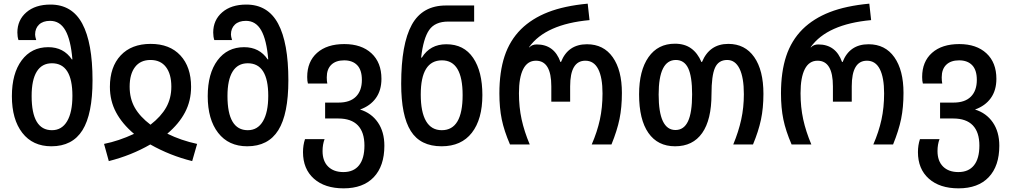

<svg xmlns="http://www.w3.org/2000/svg" viewBox="-20 -790 5527 1050"><path d="M45 -264Q45 -388 98.5 -460Q152 -532 244 -532Q328 -532 373 -465H376Q367 -572 337.5 -624Q308 -676 254 -676Q215 -676 193.5 -655.5Q172 -635 172 -601Q172 -591 178 -571H81Q75 -589 75 -612Q75 -680 124 -722.5Q173 -765 256 -765Q374 -765 430 -660.5Q486 -556 486 -351Q486 -166 431 -78Q376 10 261 10Q159 10 102 -63.5Q45 -137 45 -264ZM376 -266Q376 -444 264 -444Q209 -444 181 -398.5Q153 -353 153 -265Q153 -78 264 -78Q318 -78 347 -127Q376 -176 376 -266Z M549 -3Q629 -19 713 -58Q648 -113 614.5 -176Q581 -239 581 -315Q581 -424 640 -487Q699 -550 804 -550Q908 -550 966.5 -487Q1025 -424 1025 -315Q1025 -239 992 -176Q959 -113 895 -59Q970 -22 1058 -3L1031 91Q910 61 802 0Q698 60 575 91ZM917 -316Q917 -385 887.5 -423.5Q858 -462 803 -462Q748 -462 718.5 -423.5Q689 -385 689 -316Q689 -251 717 -201.5Q745 -152 803 -108Q861 -153 889 -203Q917 -253 917 -316Z M1116 -264Q1116 -388 1169.5 -460Q1223 -532 1315 -532Q1399 -532 1444 -465H1447Q1438 -572 1408.5 -624Q1379 -676 1325 -676Q1286 -676 1264.5 -655.5Q1243 -635 1243 -601Q1243 -591 1249 -571H1152Q1146 -589 1146 -612Q1146 -680 1195 -722.5Q1244 -765 1327 -765Q1445 -765 1501 -660.5Q1557 -556 1557 -351Q1557 -166 1502 -78Q1447 10 1332 10Q1230 10 1173 -63.5Q1116 -137 1116 -264ZM1447 -266Q1447 -444 1335 -444Q1280 -444 1252 -398.5Q1224 -353 1224 -265Q1224 -78 1335 -78Q1389 -78 1418 -127Q1447 -176 1447 -266Z M1637 42Q1637 4 1648 -29H1755Q1744 0 1744 36Q1744 91 1774.5 121Q1805 151 1858 151Q1914 151 1943.5 114Q1973 77 1973 6Q1973 -67 1937 -104.5Q1901 -142 1830 -142H1758V-229H1832Q1894 -229 1926.5 -261.5Q1959 -294 1959 -353Q1959 -407 1933.5 -433.5Q1908 -460 1862 -460Q1817 -460 1792 -436Q1767 -412 1767 -367Q1767 -347 1770 -333H1664Q1660 -346 1660 -369Q1660 -453 1714 -501Q1768 -549 1863 -549Q1957 -549 2011.5 -498.5Q2066 -448 2066 -359Q2066 -296 2035.5 -253.5Q2005 -211 1949 -191Q2011 -172 2046.5 -120.5Q2082 -69 2082 7Q2082 118 2024 179Q1966 240 1859 240Q1756 240 1696.5 187Q1637 134 1637 42Z M2174 -332Q2174 -549 2232 -654.5Q2290 -760 2419 -760H2573V-672H2431Q2359 -672 2327 -626Q2295 -580 2283 -475H2287Q2332 -548 2421 -548Q2517 -548 2567.5 -473.5Q2618 -399 2618 -270Q2618 -138 2560.5 -64Q2503 10 2395 10Q2279 10 2226.5 -73.5Q2174 -157 2174 -332ZM2510 -270Q2510 -460 2397 -460Q2281 -460 2281 -273Q2281 -177 2310 -127.5Q2339 -78 2396 -78Q2510 -78 2510 -270Z M2711 -279Q2711 -397 2739.5 -483Q2768 -569 2829 -630Q2889 -689 2977.5 -723.5Q3066 -758 3194 -770L3204 -680Q2964 -658 2874 -533V-530Q2889 -547 2915 -547Q3011 -547 3045 -451H3048Q3086 -548 3190 -548Q3281 -548 3331 -477Q3381 -406 3381 -282Q3381 -203 3368 -139.5Q3355 -76 3324 0H3216Q3246 -69 3260.5 -135.5Q3275 -202 3275 -279Q3275 -366 3251.5 -412Q3228 -458 3181 -458Q3098 -458 3098 -318V-234H2995V-318Q2995 -458 2911 -458Q2865 -458 2841.5 -412.5Q2818 -367 2818 -280Q2818 -204 2832.5 -137.5Q2847 -71 2877 0H2769Q2737 -74 2724 -137Q2711 -200 2711 -279Z M3475 -274Q3475 -404 3526.5 -477.5Q3578 -551 3671 -551Q3724 -551 3759.5 -525.5Q3795 -500 3816 -451H3819Q3860 -550 3963 -550Q4054 -550 4104.5 -478Q4155 -406 4155 -277Q4155 -199 4141.5 -135.5Q4128 -72 4098 0H3990Q4019 -70 4033.5 -136Q4048 -202 4048 -275Q4048 -366 4024.5 -414Q4001 -462 3957 -462Q3909 -462 3890 -419Q3871 -376 3871 -275Q3871 -135 3820 -62.5Q3769 10 3672 10Q3577 10 3526 -63Q3475 -136 3475 -274ZM3765 -274Q3765 -372 3743.5 -417Q3722 -462 3676 -462Q3582 -462 3582 -273Q3582 -79 3674 -79Q3720 -79 3742.5 -126.5Q3765 -174 3765 -274Z M4251 -279Q4251 -397 4279.5 -483Q4308 -569 4369 -630Q4429 -689 4517.5 -723.5Q4606 -758 4734 -770L4744 -680Q4504 -658 4414 -533V-530Q4429 -547 4455 -547Q4551 -547 4585 -451H4588Q4626 -548 4730 -548Q4821 -548 4871 -477Q4921 -406 4921 -282Q4921 -203 4908 -139.5Q4895 -76 4864 0H4756Q4786 -69 4800.5 -135.5Q4815 -202 4815 -279Q4815 -366 4791.5 -412Q4768 -458 4721 -458Q4638 -458 4638 -318V-234H4535V-318Q4535 -458 4451 -458Q4405 -458 4381.5 -412.5Q4358 -367 4358 -280Q4358 -204 4372.5 -137.5Q4387 -71 4417 0H4309Q4277 -74 4264 -137Q4251 -200 4251 -279Z M5000 42Q5000 4 5011 -29H5118Q5107 0 5107 36Q5107 91 5137.5 121Q5168 151 5221 151Q5277 151 5306.5 114Q5336 77 5336 6Q5336 -67 5300 -104.5Q5264 -142 5193 -142H5121V-229H5195Q5257 -229 5289.5 -261.5Q5322 -294 5322 -353Q5322 -407 5296.5 -433.5Q5271 -460 5225 -460Q5180 -460 5155 -436Q5130 -412 5130 -367Q5130 -347 5133 -333H5027Q5023 -346 5023 -369Q5023 -453 5077 -501Q5131 -549 5226 -549Q5320 -549 5374.5 -498.5Q5429 -448 5429 -359Q5429 -296 5398.5 -253.5Q5368 -211 5312 -191Q5374 -172 5409.5 -120.5Q5445 -69 5445 7Q5445 118 5387 179Q5329 240 5222 240Q5119 240 5059.5 187Q5000 134 5000 42Z"/></svg>

Font: Noto Sans Georgian Medium Narrow
Style: Regular
Weight: 500
Width: 4
Designer: Monotype Design team
Foundry: Monotype Imaging Inc.
Version: Version 1.000